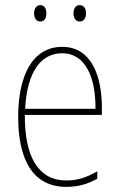

<svg xmlns="http://www.w3.org/2000/svg" viewBox="-20 -720 468 750"><path d="M113 -668C113 -651 121 -636 137 -636C154 -636 161 -649 161 -668C161 -686 154 -700 137 -700C121 -700 113 -684 113 -668ZM267 -668C267 -651 275 -636 291 -636C308 -636 316 -650 316 -668C316 -686 308 -700 291 -700C275 -700 267 -685 267 -668ZM223 -537C106 -537 51 -423 51 -263C51 -97 108 10 239 10C287 10 325 -2 360 -22V-51C317 -26 282 -15 239 -15C131 -15 76 -106 77 -271H378V-298C378 -424 337 -537 223 -537ZM223 -512C314 -512 354 -417 353 -295H78C86 -440 140 -512 223 -512Z"/></svg>

Font: Noto Sans Gurmukhi Condensed Thin
Style: Regular
Weight: 100
Width: 3
Designer: Jelle Bosma - Monotype Design Team
Foundry: Monotype Imaging Inc.
Version: Version 2.004